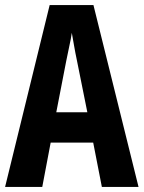

<svg xmlns="http://www.w3.org/2000/svg" viewBox="-20 -800 564 754"><path d="M380 -66 346 -240H179L146 -66H0L175 -780H347L524 -66ZM283 -558Q275 -596 271 -620Q267 -644 262 -671Q259 -649 251.5 -615.5Q244 -582 240 -560L201 -359H323Z"/></svg>

Font: Noto Sans Malayalam UI ExtraCondensed
Style: Bold
Weight: 700
Width: 2
Designer: Jelle Bosma - Monotype Design Team
Foundry: Monotype Imaging Inc.
Version: Version 2.104; ttfautohint (v1.8.4.7-5d5b)